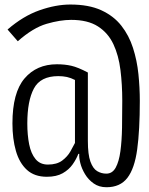

<svg xmlns="http://www.w3.org/2000/svg" viewBox="-20 -716 640 826"><path d="M282.5 -696.5Q362 -696.5 415.5 -672Q469 -647.5 502 -605.5Q535 -563.5 552.2 -509.8Q569.5 -456 575.5 -397.2Q581.5 -338.5 581.5 -281.5Q581.5 -155.5 570.2 -73.2Q559 9 528 49.2Q497 89.5 438 89.5Q406 89.5 383 73.2Q360 57 345.8 33.2Q331.5 9.5 325.5 -14.5Q319.5 -38.5 321 -54H317Q308.5 -31.5 292.5 -8.8Q276.5 14 249.8 29.2Q223 44.5 181.5 44.5Q128.5 44.5 96 15Q63.5 -14.5 48.5 -66.5Q33.5 -118.5 33.5 -185Q33.5 -317.5 85.5 -378.5Q137.5 -439.5 225 -439.5Q258.5 -439.5 287 -433Q315.5 -426.5 358 -404V-110Q358 -51 369 -20.8Q380 9.5 398 20.2Q416 31 437.5 31Q463.5 31 477.8 5Q492 -21 498 -65.5Q504 -110 505 -166.2Q506 -222.5 506 -282.5Q506 -352 498.2 -414.8Q490.5 -477.5 467.8 -526Q445 -574.5 401.2 -602.5Q357.5 -630.5 286 -630.5Q239 -630.5 180.5 -613.5Q122 -596.5 56.5 -538.5L12.5 -589Q79.5 -647 150 -671.8Q220.5 -696.5 282.5 -696.5ZM231 -388.5Q154 -388.5 125.8 -335.2Q97.5 -282 97.5 -185Q97.5 -135 105.5 -95Q113.5 -55 133 -31.5Q152.5 -8 186 -8Q224.5 -8 247.5 -25.2Q270.5 -42.5 283 -64.8Q295.5 -87 302.5 -101V-372Q285 -381 268 -384.8Q251 -388.5 231 -388.5Z"/></svg>

Font: Fira Code Light Light
Style: Regular
Weight: 300
Monospace: yes
Version: Version 5.002